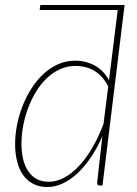

<svg xmlns="http://www.w3.org/2000/svg" viewBox="-20 -743 550 769"><path d="M413.5 -396.5Q402 -419.5 387.2 -435.2Q372.5 -451 355.5 -460.8Q338.5 -470.5 320 -474.8Q301.5 -479 282.5 -479Q248.5 -479 219 -465.2Q189.5 -451.5 165.5 -428Q141.5 -404.5 123 -373.5Q104.5 -342.5 91.8 -308Q79 -273.5 72.5 -237.2Q66 -201 66 -167.5Q66 -132 73 -104Q80 -76 94 -56Q108 -36 128.2 -25.5Q148.5 -15 175.5 -15Q206 -15 236.8 -31.2Q267.5 -47.5 296 -77.8Q324.5 -108 349.5 -150.8Q374.5 -193.5 394.5 -246.5ZM390.5 0H379.5Q373 0 371 -3.8Q369 -7.5 369 -11.5L390 -197.5Q370.5 -152.5 345.5 -115Q320.5 -77.5 292 -50.5Q263.5 -23.5 232.5 -8.8Q201.5 6 169.5 6Q137 6 112.8 -6.8Q88.5 -19.5 72.5 -42.2Q56.5 -65 48.5 -96.5Q40.5 -128 40.5 -165.5Q40.5 -202.5 48 -241.5Q55.5 -280.5 70 -317.5Q84.5 -354.5 105.5 -387.8Q126.5 -421 153.2 -446Q180 -471 212 -485.5Q244 -500 281 -500Q323 -500 359 -480.8Q395 -461.5 416.5 -421.5L451.5 -703H139L141.5 -723H479Z"/></svg>

Font: Lato ExtraLight
Style: Italic
Weight: 275
Italic angle: -7°
Designer: Lukasz Dziedzic with Adam Twardoch and Botio Nikoltchev
Foundry: tyPoland Lukasz Dziedzic
Version: Version 2.015; 2015-08-06; http://www.latofonts.com/